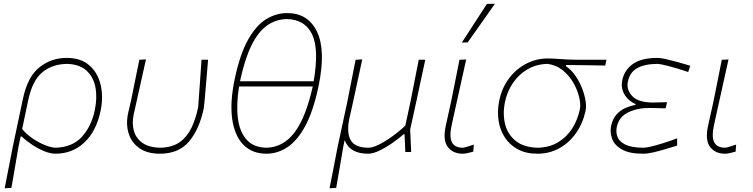

<svg xmlns="http://www.w3.org/2000/svg" viewBox="-20 -814 4030 1028"><path d="M5 194Q16 137.5 26.5 84.2Q37 31 48.5 -28.5L103 -286Q128 -404 191.5 -454Q255 -504 337 -504Q413 -504 458.5 -464Q504 -424 519 -359.2Q534 -294.5 518.5 -220Q496 -112 432 -51.5Q368 9 276.5 9Q250 9 217.5 -4.2Q185 -17.5 153 -38.5Q121 -59.5 96.5 -83H90.5L79 -28.5Q69 30.5 60 83Q51 135.5 41 192ZM276.5 -23Q368 -25.5 418.8 -81.8Q469.5 -138 487.5 -224Q501.5 -291.5 490.8 -347.2Q480 -403 442.2 -436.8Q404.5 -470.5 337 -472Q257.5 -470 205.5 -426Q153.5 -382 131.5 -279.5L98.5 -123Q123 -94 156 -71.8Q189 -49.5 221.5 -36.8Q254 -24 276.5 -23Z M836 9Q768 9 725.8 -21Q683.5 -51 668.5 -100.5Q653.5 -150 666 -208.5Q670.5 -229 675 -247Q679.5 -265 683 -282.5Q694.5 -339.5 704.8 -390Q715 -440.5 726 -494L761.5 -496Q741.5 -405.5 724.2 -328.5Q707 -251.5 695.5 -199.5Q686 -154.5 696.5 -114.8Q707 -75 741.5 -49.8Q776 -24.5 838 -23Q903 -24.5 943 -53.5Q983 -82.5 1005.8 -131Q1028.5 -179.5 1041 -240Q1045.5 -303 1050.5 -371.5Q1055.5 -440 1059 -494H1094Q1092 -465.5 1088.2 -423.2Q1084.5 -381 1081 -339Q1077.5 -297 1074.8 -267.5Q1072 -238 1071 -234Q1047.5 -122.5 992.5 -56.8Q937.5 9 836 9Z M1406 9Q1330.5 9 1283.2 -39Q1236 -87 1223.2 -177Q1210.5 -267 1237 -392.5Q1265.5 -526 1309 -602.8Q1352.5 -679.5 1405.8 -711.8Q1459 -744 1517.5 -744Q1629.5 -744 1677.5 -643.8Q1725.5 -543.5 1685.5 -352.5Q1658 -221 1615.5 -141.5Q1573 -62 1519.8 -26.5Q1466.5 9 1406 9ZM1515 -712Q1456.5 -710.5 1409.5 -677.2Q1362.5 -644 1326.5 -571.2Q1290.5 -498.5 1265 -379H1659.5Q1689 -551.5 1650.8 -630.8Q1612.5 -710 1515 -712ZM1406.5 -23Q1496.5 -25 1557 -105Q1617.5 -185 1654.5 -351H1260Q1244.5 -256 1253.5 -182.5Q1262.5 -109 1299.8 -66.8Q1337 -24.5 1406.5 -23Z M1744.5 194Q1755.5 138.5 1765.8 85.5Q1776 32.5 1788 -29L1840 -271Q1852 -332 1862.5 -385.5Q1873 -439 1884 -494L1919.5 -496Q1907.5 -440 1895.8 -386Q1884 -332 1871 -271L1851 -182Q1834.5 -105 1857.5 -64Q1880.5 -23 1953 -23Q1973.5 -23 2006 -38.5Q2038.5 -54 2076.2 -80.8Q2114 -107.5 2150 -141L2178 -270.5Q2190 -331.5 2200.5 -385Q2211 -438.5 2222 -494H2257Q2245 -438 2233.5 -384.8Q2222 -331.5 2209 -270.5L2176 -120Q2177.5 -88.5 2178.8 -61.2Q2180 -34 2181.5 0H2150Q2149.5 -23.5 2148.2 -47.5Q2147 -71.5 2146 -95H2141Q2118.5 -75 2084.2 -50.8Q2050 -26.5 2014 -8.8Q1978 9 1951 9Q1852 9 1825.5 -64L1818 -29Q1808 30 1799 82.8Q1790 135.5 1780 192Z M2457.5 9Q2405 9 2377.5 -27.2Q2350 -63.5 2366.5 -140Q2375 -180.5 2382 -209.8Q2389 -239 2395.5 -271Q2408 -332.5 2418.5 -385.2Q2429 -438 2440 -494L2476 -495.5Q2455.5 -402.5 2438 -323.8Q2420.5 -245 2408.5 -191L2397.5 -140Q2385 -82 2399.5 -52.5Q2414 -23 2459 -23Q2462.5 -23 2477.8 -27.2Q2493 -31.5 2517 -40L2514 -2Q2498.5 2 2483.5 5.5Q2468.5 9 2457.5 9ZM2452.5 -586Q2487 -639 2520.5 -690.5Q2554 -742 2587 -793L2630 -794Q2593.5 -742 2557.2 -690.5Q2521 -639 2484 -587Z M2857.5 9Q2796 9 2752.2 -14.8Q2708.5 -38.5 2682.5 -78.8Q2656.5 -119 2649.2 -169.8Q2642 -220.5 2653 -275Q2667.5 -345 2706.5 -395.8Q2745.5 -446.5 2799.2 -473.8Q2853 -501 2911.5 -501Q2938.5 -501 2960 -499.2Q2981.5 -497.5 3012 -495.8Q3042.5 -494 3096 -494H3227L3220.5 -463Q3173 -464 3121.2 -464.8Q3069.5 -465.5 3011 -466L3010 -460Q3039.5 -439.5 3061.2 -408Q3083 -376.5 3096.5 -341.5Q3110 -306.5 3115 -274.8Q3120 -243 3115.5 -222Q3101 -154 3064.5 -102Q3028 -50 2975 -20.5Q2922 9 2857.5 9ZM2859.5 -23Q2921.5 -24.5 2967.5 -52Q3013.5 -79.5 3043 -125.2Q3072.5 -171 3084.5 -228Q3090 -253 3081.5 -291.2Q3073 -329.5 3051.2 -368.5Q3029.5 -407.5 2994.5 -436.5Q2959.5 -465.5 2912 -472Q2851.5 -470.5 2804.2 -442.8Q2757 -415 2726.2 -369.5Q2695.5 -324 2684 -269Q2670.5 -204.5 2684.5 -149Q2698.5 -93.5 2742 -59Q2785.5 -24.5 2859.5 -23Z M3423.5 9Q3348.5 9 3308.8 -14.2Q3269 -37.5 3257 -72Q3245 -106.5 3252 -140Q3260.5 -179 3281.8 -202Q3303 -225 3330 -236.5Q3357 -248 3382 -252L3383 -257Q3364.5 -264 3345.2 -281.2Q3326 -298.5 3315.5 -325Q3305 -351.5 3312 -386Q3323.5 -439.5 3369 -471.8Q3414.5 -504 3501 -504Q3517 -504 3545.8 -497.5Q3574.5 -491 3609 -481.5Q3643.5 -472 3676 -462L3664.5 -428.5Q3601 -450 3557 -461Q3513 -472 3501.5 -472Q3431.5 -471.5 3392 -449.5Q3352.5 -427.5 3342 -378Q3332.5 -334 3365.2 -299.5Q3398 -265 3476.5 -265Q3494 -265.5 3513.8 -266Q3533.5 -266.5 3551.5 -267L3544 -234Q3523.5 -234.5 3504.8 -235Q3486 -235.5 3456.5 -236Q3391.5 -236 3342.8 -212Q3294 -188 3282.5 -135Q3276.5 -106.5 3286.2 -81Q3296 -55.5 3328.8 -39.5Q3361.5 -23.5 3424.5 -23Q3439.5 -23 3468.5 -30Q3497.5 -37 3533.8 -48.5Q3570 -60 3605.5 -73.5V-34.5Q3577.5 -26 3543.8 -15.8Q3510 -5.5 3478.2 1.8Q3446.5 9 3423.5 9Z M3862 9Q3809.5 9 3782 -27.2Q3754.5 -63.5 3771 -140Q3779.5 -180.5 3786.5 -209.8Q3793.5 -239 3800 -271Q3812.5 -332.5 3823 -385.2Q3833.5 -438 3844.5 -494L3880.5 -495.5Q3860 -402.5 3842.5 -323.8Q3825 -245 3813 -191L3802 -140Q3789.5 -82 3804 -52.5Q3818.5 -23 3863.5 -23Q3867 -23 3882.2 -27.2Q3897.5 -31.5 3921.5 -40L3918.5 -2Q3903 2 3888 5.5Q3873 9 3862 9Z"/></svg>

Font: Commissioner Loud Thin
Style: Italic
Weight: 100
Italic angle: -12°
Designer: Kostas Bartsokas
Foundry: Kostas Bartsokas
Version: Version 1.000; ttfautohint (v1.8.3)